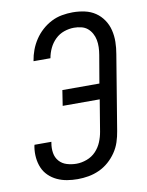

<svg xmlns="http://www.w3.org/2000/svg" viewBox="-85 -804 669 873"><g transform="rotate(-10 250.0 -367.5)"><path d="M203 8Q178 8 154 4Q130 0 108.5 -10Q87 -20 70 -36.5Q53 -53 44 -74.5Q35 -96 32.5 -120.5Q30 -145 34 -171L36 -180H114L113 -174Q109 -151 112.5 -129Q116 -107 130 -91Q144 -75 165.5 -68.5Q187 -62 210 -62Q233 -62 257.5 -71Q282 -80 299.5 -98.5Q317 -117 326.5 -140Q336 -163 340 -187L364 -332H193L204 -403H375L397 -532Q400 -549 400.5 -566.5Q401 -584 398 -600Q395 -616 387 -630.5Q379 -645 367 -655Q355 -665 338.5 -669Q322 -673 305 -673Q282 -673 259 -665Q236 -657 218.5 -640Q201 -623 190.5 -601Q180 -579 176 -556V-555H98V-557Q102 -582 111 -606Q120 -630 134.5 -652Q149 -674 169 -692Q189 -710 212.5 -722Q236 -734 261.5 -738.5Q287 -743 311 -743Q340 -743 367 -737Q394 -731 415.5 -716.5Q437 -702 452 -680Q467 -658 473.5 -631.5Q480 -605 479.5 -577Q479 -549 474 -521L417 -176Q413 -151 405 -126.5Q397 -102 382 -80Q367 -58 347 -40.5Q327 -23 303 -12Q279 -1 253.5 3.5Q228 8 203 8Z"/></g></svg>

Font: Iosevka Fixed
Style: Italic
Weight: 400
Italic angle: -9°
Monospace: yes
Designer: Belleve Invis
Foundry: Belleve Invis
Version: Version 33.2.4